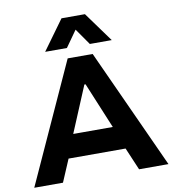

<svg xmlns="http://www.w3.org/2000/svg" viewBox="-99 -1027 1011 1113"><g transform="rotate(-10 407.0 -470.0)"><path d="M12 0 333 -705H480L802 0H629L546 -195L614 -132H197L264 -195L181 0ZM402 -539 274 -233 249 -268H562L536 -233L409 -539ZM211 -765 338 -940H476L603 -765H474L407 -861L339 -765Z"/></g></svg>

Font: Nunito Sans 6pt ExtraBold
Style: Regular
Weight: 800
Version: Version 3.101;gftools[0.9.27]